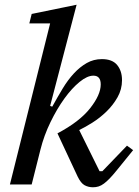

<svg xmlns="http://www.w3.org/2000/svg" viewBox="-20 -780 586 812"><path d="M373 12Q354 12 338 3.5Q322 -5 308 -34L223 -216Q316 -265 361 -322Q406 -379 406 -423Q406 -460 375 -460Q349 -460 316.5 -433.5Q284 -407 252.5 -363.5Q221 -320 193.5 -263.5Q166 -207 151 -147L114 0H22L192 -681H104L114 -721L304 -760L192 -332L201 -329Q223 -369 245 -405.5Q267 -442 292.5 -469.5Q318 -497 347 -513.5Q376 -530 411 -530Q455 -530 475.5 -505Q496 -480 496 -441Q496 -402 477 -368.5Q458 -335 430 -308Q402 -281 371 -261.5Q340 -242 315 -230L401 -56H413L517 -164L543 -145L474 -60Q457 -39 444 -25.5Q431 -12 419.5 -3.5Q408 5 397 8.5Q386 12 373 12Z"/></svg>

Font: IBM Plex Serif Text
Style: Italic
Weight: 450
Italic angle: -14°
Designer: Mike Abbink, Paul van der Laan, Pieter van Rosmalen
Foundry: Bold Monday
Version: Version 3.001